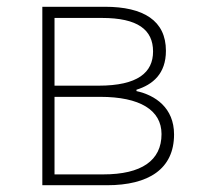

<svg xmlns="http://www.w3.org/2000/svg" viewBox="-20 -547 582 567"><path d="M105 0H296C419 0 494 -48 494 -150C494 -229 438 -266 383 -278V-282C431 -297 470 -329 470 -397C470 -486 404 -527 290 -527H105ZM141 -294V-494H281C387 -494 432 -459 432 -395C432 -333 387 -294 271 -294ZM141 -32V-261H276C393 -261 457 -222 457 -151C457 -73 398 -32 285 -32Z"/></svg>

Font: Source Han Sans JP VF
Style: Regular
Weight: 250
Designer: Ryoko NISHIZUKA 西塚涼子 (kana, bopomofo & ideographs); Paul D. Hunt (Latin, Greek & Cyrillic); Sandoll Communications 산돌커뮤니
Foundry: Adobe
Version: Version 2.004;hotconv 1.0.118;makeotfexe 2.5.65603